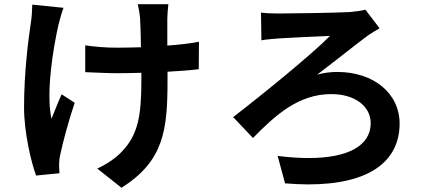

<svg xmlns="http://www.w3.org/2000/svg" viewBox="-20 -815 2040 910"><path d="M778 -795H633C637 -779 642 -751 644 -726C646 -699 647 -647 648 -591C610 -590 571 -589 535 -589C482 -589 433 -593 384 -600V-473C433 -471 495 -468 538 -468C575 -468 612 -469 650 -470C650 -456 650 -444 650 -434C650 -265 634 -176 557 -96C529 -65 479 -33 441 -16L556 75C756 -52 774 -197 774 -433C774 -443 774 -458 774 -475C830 -478 882 -482 922 -487L923 -617C882 -609 829 -603 773 -599C773 -654 773 -706 773 -727C774 -749 775 -773 778 -795ZM281 -778 133 -793C132 -768 131 -734 126 -706C114 -625 94 -471 94 -307C94 -183 129 -43 151 17L262 6C261 -8 260 -25 260 -35C260 -47 262 -69 266 -84C278 -141 305 -242 334 -328L272 -368C255 -331 237 -283 224 -252C197 -376 232 -586 257 -697C262 -718 272 -754 281 -778Z M1217 -755 1219 -624C1241 -628 1277 -631 1302 -633C1350 -636 1489 -643 1544 -645C1465 -563 1218 -362 1085 -260L1179 -161C1286 -270 1395 -369 1550 -369C1664 -369 1737 -310 1737 -231C1737 -125 1630 -66 1444 -66C1399 -66 1350 -69 1296 -76L1331 54C1370 57 1407 59 1441 59C1735 59 1874 -53 1874 -230C1874 -370 1754 -474 1578 -474C1553 -474 1516 -471 1483 -461C1570 -527 1666 -604 1724 -647C1738 -656 1761 -671 1779 -681L1712 -769C1693 -764 1663 -760 1640 -758C1575 -754 1352 -751 1298 -751C1265 -751 1233 -753 1217 -755Z"/></svg>

Font: DAIFUKU Sans JP
Style: Bold
Weight: 700
Designer: Original font ‘Source Han Sans JP’ : Ryoko NISHIZUKA  (kana, bopomofo & ideographs); Paul D. Hunt (Latin, Greek & Cyrill
Foundry: Daifuku
Version: Version 1.001